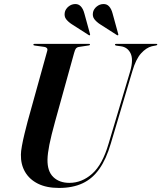

<svg xmlns="http://www.w3.org/2000/svg" viewBox="-20 -916 795 946"><path d="M515 -208 622 -566.5Q638 -623.5 623.2 -653.5Q608.5 -683.5 576 -688L553.5 -691Q549.5 -692 548 -693Q546.5 -694 546.5 -696Q546.5 -698 548.2 -699Q550 -700 552.5 -700H749.5Q752.5 -700 753.8 -699.2Q755 -698.5 755 -697Q755 -695 753.8 -694Q752.5 -693 748.5 -692L728 -688Q700.5 -681 675 -653Q649.5 -625 632 -565L526 -209Q503.5 -132 469.5 -83.8Q435.5 -35.5 386.8 -12.8Q338 10 271 10Q209 10 167 -11Q125 -32 103.5 -69Q82 -106 83 -154.5Q83 -169.5 88 -197.2Q93 -225 100.8 -257Q108.5 -289 116 -317L212.5 -664.5Q215.5 -674 211 -679Q206.5 -684 198 -685L151.5 -691.5Q147.5 -692 146 -693Q144.5 -694 144.5 -696Q144.5 -698 146.2 -699Q148 -700 150.5 -700H418.5Q423.5 -700 423.5 -697Q423.5 -695.5 422 -694Q420.5 -692.5 416.5 -692L367 -684.5Q359 -683 354.2 -677.2Q349.5 -671.5 345 -654.5L251.5 -317.5Q232 -247 223.2 -202.8Q214.5 -158.5 214 -130Q213 -72 242.8 -43.5Q272.5 -15 322 -15Q383.5 -15 434.2 -60Q485 -105 515 -208ZM396 -848.5 423.5 -748.5Q424 -746.5 424 -745Q424 -743.5 423 -742.5Q422 -742 420.5 -742Q419 -742 417.5 -743L334 -796.5Q317.5 -807 306.2 -821Q295 -835 299.5 -856.5Q303.5 -872.5 317.8 -884Q332 -895.5 349.5 -896Q366.5 -897 378.2 -884.5Q390 -872 396 -848.5ZM535 -848.5 562.5 -748.5Q563 -746.5 563 -745Q563 -743.5 562 -742.5Q561 -742 559.5 -742Q558 -742 556.5 -743L473 -796.5Q456.5 -807 445.2 -821.2Q434 -835.5 438.5 -856.5Q442.5 -872.5 456.8 -884Q471 -895.5 488.5 -896Q506 -897 517.5 -884.5Q529 -872 535 -848.5Z"/></svg>

Font: Fraunces 120pt SemiBold
Style: Italic
Weight: 600
Italic angle: -16°
Version: Version 1.000;[b76b70a41]